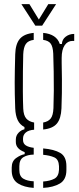

<svg xmlns="http://www.w3.org/2000/svg" viewBox="-20 -765 383 934"><path d="M144 149Q97 146 67.8 127.5Q38.5 109 37 68Q37 63.5 37 59.2Q37 55 37 50Q37 19 58.5 3.8Q80 -11.5 100 -15V-25Q57 -41 57 -74Q57 -78 57 -80.2Q57 -82.5 57 -86Q57 -105.5 70.2 -119.2Q83.5 -133 99 -136V-147Q76.5 -158.5 66 -180.8Q55.5 -203 54 -238Q52.5 -276.5 52 -306.5Q51.5 -336.5 51.5 -364.5Q51.5 -392.5 52.2 -425Q53 -457.5 54 -501Q55.5 -551.5 76.5 -576Q97.5 -600.5 144 -605V-571Q117 -567.5 105.8 -551.2Q94.5 -535 93 -501Q92 -467.5 91.5 -418.8Q91 -370 91.2 -320.8Q91.5 -271.5 93 -237Q94.5 -203.5 108 -188.2Q121.5 -173 146 -169V-134Q119 -132 105.5 -120.5Q92 -109 92 -91Q92 -89.5 92 -87.5Q92 -85.5 92 -84Q92 -67 105.2 -58Q118.5 -49 144 -46V-13Q114 -12.5 94 -0.5Q74 11.5 74 44Q74 47.5 74 52Q74 56.5 74 62Q74 92.5 93.2 104Q112.5 115.5 144 117ZM190 149V118Q224 115.5 244.8 104.2Q265.5 93 267 61Q267 56.5 267 52Q267 47.5 267 43Q265.5 10 244 0.5Q222.5 -9 190 -12V-43Q243.5 -38.5 273.2 -21Q303 -3.5 303 43Q303 47.5 303 52.5Q303 57.5 303 62Q303 109 271.2 127.8Q239.5 146.5 190 149ZM190 -135V-169Q214 -173 226.2 -188Q238.5 -203 240 -239Q241.5 -276.5 241.8 -323.2Q242 -370 241.2 -417.2Q240.5 -464.5 239 -504Q237.5 -537 227 -552.2Q216.5 -567.5 190 -571V-605Q255 -599 271 -551H281Q282 -573 299.5 -586.5Q317 -600 341 -600V-566H333Q309 -566 294.5 -544.8Q280 -523.5 280 -483V-459Q281 -414.5 281.2 -380.2Q281.5 -346 281 -312.8Q280.5 -279.5 279 -238Q277 -188.5 256.8 -164Q236.5 -139.5 190 -135ZM152 -640 84 -745H123L169 -670L215 -745H253L185 -640Z"/></svg>

Font: Big Shoulders Stencil Text SC Thin
Style: Regular
Weight: 100
Designer: Patric King
Foundry: XO Type Co
Version: Version 2.001